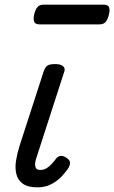

<svg xmlns="http://www.w3.org/2000/svg" viewBox="-20 -791 492 827"><path d="M142 16Q100 16 78.5 0.5Q57 -15 50.5 -41Q44 -67 49 -98.5Q54 -130 64 -162L168 -483Q175 -503 185 -509Q195 -515 218 -515Q241 -515 251.5 -506Q262 -497 257 -483L138 -115Q133 -102 131.5 -89Q130 -76 134.5 -67.5Q139 -59 154 -59Q168 -59 180 -66Q192 -73 202.5 -84.5Q213 -96 221 -107Q227 -116 238.5 -119Q250 -122 265 -112Q281 -102 281.5 -91.5Q282 -81 276 -70Q266 -53 247 -32.5Q228 -12 201.5 2Q175 16 142 16ZM151 -686Q131 -686 127 -698Q123 -710 127 -728Q132 -749 141 -760Q150 -771 168 -771H426Q446 -771 450 -759Q454 -747 449 -728Q444 -707 435 -696.5Q426 -686 408 -686Z"/></svg>

Font: Playwrite BE VLG
Style: Regular
Weight: 400
Designer: Veronika Burian, José Scaglione
Foundry: TypeTogether
Version: Version 1.002